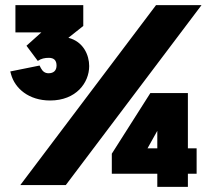

<svg xmlns="http://www.w3.org/2000/svg" viewBox="-20 -720 864 747"><path d="M175 -329C276 -329 327 -398 327 -463C327 -505 305 -558 246 -573L304 -619V-700H40V-594H141L83 -542L127 -483C140 -492 154 -495 170 -495C190 -495 200 -485 200 -465C200 -446 189 -435 169 -435C155 -435 146 -442 139 -455L134 -465L20 -442L23 -431C38 -376 92 -329 175 -329ZM59 0H236L764 -700H587ZM415 -44H592V7H711V-44H745V-143H711V-358H565L415 -122ZM554 -143 592 -211V-143Z"/></svg>

Font: Fixel Text Black
Style: Regular
Weight: 900
Width: 4
Designer: AlfaBravo + MacPaw
Foundry: Kyrylo Tkachov, Marchela Mozhyna, Serhii Makarenko, Maria Weinstein, Zakhar Kryvoshyya
Version: Version 1.211